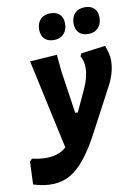

<svg xmlns="http://www.w3.org/2000/svg" viewBox="-154 -754 711 1011"><g transform="rotate(-10 201.0 -249.0)"><path d="M188 -693Q220 -693 237.5 -675.5Q255 -658 255 -626Q255 -592 235.5 -571.5Q216 -551 183 -551Q150 -551 132.5 -569Q115 -587 115 -619Q115 -653 134.5 -673Q154 -693 188 -693ZM372 -693Q404 -693 421.5 -675.5Q439 -658 439 -626Q439 -592 419.5 -571.5Q400 -551 367 -551Q334 -551 316.5 -569Q299 -587 299 -619Q299 -653 318.5 -673Q338 -693 372 -693ZM184 -472 192 -384 226 -154H240L294 -271Q321 -329 321 -380Q321 -416 305 -442L312 -457L442 -474Q460 -427 460 -395Q460 -324 417 -249L303 -34Q222 122 141 169Q60 216 -58 179L-53 57L-40 44Q82 72 143 16L39 -462Z"/></g></svg>

Font: Alegreya Sans SC ExtraBold
Style: Italic
Weight: 800
Italic angle: -7°
Designer: Juan Pablo del Peral
Foundry: Huerta Tipografica
Version: Version 2.007